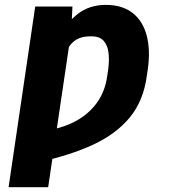

<svg xmlns="http://www.w3.org/2000/svg" viewBox="-20 -573 715 796"><path d="M275.4 -444.3 179.7 203.1H15.6L126 -545.9H280.3ZM238.8 -293 170.9 -282.2Q192.4 -356.9 224.1 -418.2Q255.9 -479.5 303.5 -516.1Q351.1 -552.7 418.5 -552.7Q487.3 -552.7 529.8 -519.3Q572.3 -485.8 588.1 -425.8Q604 -365.7 592.8 -286.1L588.9 -259.8Q575.2 -155.8 518.6 -86.7Q461.9 -17.6 366.5 26.6Q271 70.8 139.6 99.6L142.6 -28.3Q216.8 -34.7 277.1 -62.5Q337.4 -90.3 376.5 -139.9Q415.5 -189.5 424.8 -259.8L428.7 -286.1Q433.6 -323.2 429.9 -354.2Q426.3 -385.3 409.4 -404.1Q392.6 -422.9 356.9 -422.4Q319.8 -422.9 295.9 -408.4Q272 -394 258.3 -365.2Q244.6 -336.4 238.8 -293Z"/></svg>

Font: Inter 24pt ExtraBold
Style: Italic
Weight: 800
Italic angle: -9.3988°
Designer: Rasmus Andersson
Foundry: rsms
Version: Version 4.001;git-66647c0bb